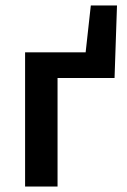

<svg xmlns="http://www.w3.org/2000/svg" viewBox="-20 -684 466 704"><path d="M72 0H191V-398H400L409 -664H313L294 -492H72Z"/></svg>

Font: Source Sans Pro Semibold
Style: Regular
Weight: 600
Designer: Paul D. Hunt
Foundry: Adobe Systems Incorporated
Version: Version 3.006;hotconv 1.0.111;makeotfexe 2.5.65597